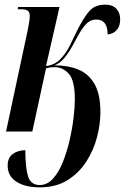

<svg xmlns="http://www.w3.org/2000/svg" viewBox="-20 -566 537 826"><path d="M151 240Q89 240 51 216Q13 192 13 146Q13 113 34 97Q55 81 89 80Q89 154 100.5 192Q112 230 151 230Q183 230 208 202.5Q233 175 250.5 131Q268 87 279.5 37Q291 -13 296.5 -59.5Q302 -106 302 -138Q302 -219 276.5 -248Q251 -277 214 -277Q203 -277 194.5 -275.5Q186 -274 178 -272L119 0H6L100 -440Q104 -461 106 -474.5Q108 -488 108 -498Q108 -512 100.5 -519Q93 -526 73 -526H56L58 -536H236L178 -282Q214 -286 238.5 -310.5Q263 -335 280 -369L310 -431Q340 -491 364.5 -518.5Q389 -546 432 -546Q465 -546 481 -528Q497 -510 497 -483Q497 -453 482 -436.5Q467 -420 443 -418Q443 -482 394 -482Q379 -482 365.5 -474.5Q352 -467 336 -445Q320 -423 298 -380Q279 -344 258.5 -318.5Q238 -293 214 -285Q273 -285 317.5 -266.5Q362 -248 387 -204Q412 -160 412 -83Q412 -33 397.5 23.5Q383 80 351.5 129Q320 178 270.5 209Q221 240 151 240Z"/></svg>

Font: Noto Serif Display ExtraCondensed SemiBold
Style: Italic
Weight: 600
Width: 2
Italic angle: -12°
Designer: Monotype Design Team
Foundry: Monotype Imaging Inc.
Version: Version 2.009